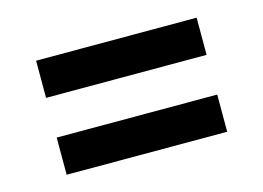

<svg xmlns="http://www.w3.org/2000/svg" viewBox="-51 -560 602 439"><g transform="rotate(-15 250.0 -340.0)"><path d="M60 -387V-475H440V-387ZM440 -205H60V-293H440Z"/></g></svg>

Font: Zed Sans Semibold
Style: Regular
Weight: 600
Designer: Belleve Invis
Foundry: Belleve Invis
Version: Version 1.0.0; ttfautohint (v1.8.4)